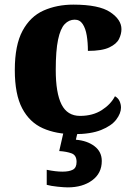

<svg xmlns="http://www.w3.org/2000/svg" viewBox="-20 -570 581 830"><path d="M300 10Q223 10 165.5 -15.5Q108 -41 76 -101.5Q44 -162 44 -267Q44 -375 77.5 -437Q111 -499 168.5 -524.5Q226 -550 297 -550Q408 -550 456.5 -517.5Q505 -485 505 -444Q505 -423 494.5 -401.5Q484 -380 452.5 -365Q421 -350 360 -350Q360 -386 355 -416.5Q350 -447 337.5 -466Q325 -485 303 -485Q278 -485 259.5 -465.5Q241 -446 231 -398.5Q221 -351 221 -268Q221 -168 246 -118.5Q271 -69 326 -69Q381 -69 420 -94Q459 -119 477 -154Q491 -146 497 -132.5Q503 -119 503 -105Q503 -80 482.5 -53Q462 -26 417 -8Q372 10 300 10ZM273 240Q257 240 228.5 237Q200 234 182 229V164Q221 172 250 172Q279 172 295 163.5Q311 155 311 130Q311 101 289.5 93Q268 85 236 83L257 -9H318L308 34Q357 38 388.5 62Q420 86 420 126Q420 179 378.5 209.5Q337 240 273 240Z"/></svg>

Font: Noto Serif Sinhala ExtraBold
Style: Regular
Weight: 800
Designer: Jelle Bosma - Monotype Design Team
Foundry: Monotype Imaging Inc.
Version: Version 2.007; ttfautohint (v1.8.4.7-5d5b)